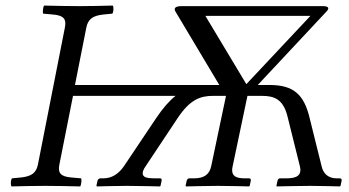

<svg xmlns="http://www.w3.org/2000/svg" viewBox="-20 -667 1254 689"><path d="M213 -569 116 -76C110 -48 95 -34 54 -30L23 -27C19 -23 17 -7 21 2C66 1 102 0 141 0C179 0 224 1 268 2C271 -2 274 -22 271 -27L237 -30C198 -33 187 -46 193 -76L242 -323H610C586 -304 564 -278 541 -244L425 -71C406 -43 381 -27 351 -27H340C336 -27 332 -24 330 -19L326 0L328 2C328 2 398 0 435 0C469 0 554 2 554 2L556 0L560 -19C561 -24 559 -27 554 -27H534C507 -27 492 -31 492 -45C492 -51 495 -60 503 -71L618 -244C662 -310 699 -323 745 -323H791L738 -71C732 -43 715 -27 676 -27H659C655 -27 652 -24 650 -19L646 0L648 2C648 2 728 0 762 0C800 0 874 2 874 2L876 0L880 -19C881 -24 878 -27 874 -27H858C826 -27 813 -36 813 -57C813 -61 814 -66 815 -71L868 -323H920C966 -323 998 -310 1013 -244L1056 -71C1057 -66 1058 -61 1058 -57C1058 -34 1039 -27 1006 -27H985C981 -27 977 -24 976 -19L972 0L973 2C973 2 1059 0 1093 0C1131 0 1199 2 1199 2L1202 0L1206 -19C1207 -24 1204 -27 1199 -27H1188C1159 -27 1140 -43 1134 -71L1091 -244C1071 -328 1033 -362 948 -362H905L1151 -625C1156 -630 1158 -634 1158 -637C1158 -643 1148 -645 1140 -645H631C618 -645 607 -642 607 -634C607 -631 608 -628 610 -625L767 -362H249L290 -569C296 -597 311 -611 352 -615L383 -618C387 -622 389 -638 385 -647C340 -646 304 -645 265 -645C227 -645 182 -646 138 -647C135 -643 132 -623 135 -618L169 -615C208 -612 219 -599 213 -569ZM864 -365 717 -610H1094Z"/></svg>

Font: Libertinus Serif
Style: Italic
Weight: 400
Italic angle: -12°
Designer: Philipp H. Poll, Khaled Hosny
Foundry: Caleb Maclennan
Version: Version 7.050;RELEASE